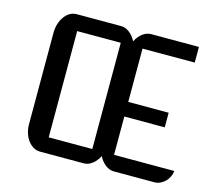

<svg xmlns="http://www.w3.org/2000/svg" viewBox="-105 -870 1119 999"><g transform="rotate(15 454.5 -370.0)"><path d="M97.7 -616.2Q97.7 -642.1 105 -664.8Q112.3 -687.5 124.8 -704.3Q137.2 -721.2 153.8 -730.7Q170.4 -740.2 189.5 -740.2H428.2Q452.1 -740.2 473.6 -723.9Q495.1 -707.5 509.3 -679.7Q523.4 -707.5 544.9 -723.9Q566.4 -740.2 590.3 -740.2H847.7V-655.8H566.4V-368.7H784.2V-290H566.4V-83.5H891.1Q889.2 -66.4 881.6 -51Q874 -35.6 862.5 -24.4Q851.1 -13.2 836.4 -6.6Q821.8 0 805.7 0H587.4Q563.5 0 542 -16.4Q520.5 -32.7 506.3 -60.5Q492.2 -32.7 470.7 -16.4Q449.2 0 425.3 0H189.5Q170.4 0 153.8 -9.8Q137.2 -19.5 124.8 -36.1Q112.3 -52.7 105 -75.2Q97.7 -97.7 97.7 -123ZM449.2 -83.5V-655.8H214.4V-83.5Z"/></g></svg>

Font: Atomic Age
Style: Regular
Weight: 400
Designer: James Grieshaber
Foundry: James Grieshaber
Version: Version 1.008; ttfautohint (v1.4.1) -l 6 -r 46 -G 0 -x 0 -H 